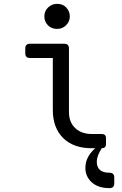

<svg xmlns="http://www.w3.org/2000/svg" viewBox="-20 -762 626 987"><path d="M273.4 -742.2Q302.2 -742.2 319.3 -724.6Q338.9 -704.6 338.9 -677.7Q338.9 -650.9 319.3 -631.8Q300.3 -613.3 273.4 -613.3Q245.6 -613.3 227.5 -630.9Q208 -649.9 208 -677.7Q208 -705.6 227.5 -723.9Q247.1 -742.2 273.4 -742.2ZM451.7 0Q358.4 0 305.7 -51.3Q251.5 -104 251.5 -196.8V-463.9H134.3Q109.9 -463.9 109.9 -487.8V-513.2Q109.9 -537.1 134.3 -537.1H310.1Q334.5 -537.1 334.5 -513.2V-186Q334.5 -133.3 367.2 -103Q399.4 -73.2 451.7 -73.2H502.9Q524.9 -73.2 524.9 -51.8V-21.5Q524.9 0 502.9 0Q477.5 39.6 477.5 69.3Q477.5 97.2 493.7 111.6Q509.8 126 543 126Q567.4 126 567.4 150.4V180.7Q567.4 205.1 543 205.1Q482.4 205.1 449.2 172.9Q418.9 143.6 418.9 101.1Q418.9 44.4 469.7 0Z"/></svg>

Font: Simply Mono
Style: Book
Weight: 400
Designer: Wojciech Kalinowski "wmk69" (wmk69@o2.pl)
Foundry: Wojciech Kalinowski "wmk69" (wmk69@o2.pl)
Version: Version 1.0.0